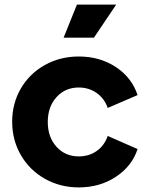

<svg xmlns="http://www.w3.org/2000/svg" viewBox="-20 -804 651 836"><path d="M33 -274Q33 -354 71 -419Q109 -484 175.5 -521Q242 -558 323 -558Q415 -558 484.5 -512Q554 -466 579 -390L449 -334Q435 -375 401 -399Q367 -423 323 -423Q264 -423 226 -381Q188 -339 188 -273Q188 -207 226 -165Q264 -123 323 -123Q368 -123 401.5 -147Q435 -171 449 -212L579 -155Q555 -81 485 -34.5Q415 12 323 12Q242 12 175.5 -25.5Q109 -63 71 -128.5Q33 -194 33 -274ZM315 -784H486L389 -640H257Z"/></svg>

Font: Evergrow Sans 
Style: ExtraBold
Weight: 800
Foundry: 10Web
Version: Version 1.000